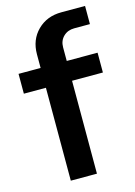

<svg xmlns="http://www.w3.org/2000/svg" viewBox="-117 -825 625 887"><g transform="rotate(-15 196.0 -381.5)"><path d="M108.4 0V-444.3H2.9V-539.1H108.4V-604.5Q108.4 -673.8 153.3 -718.3Q198.2 -762.7 267.6 -762.7H380.9V-675.8H305.7Q274.4 -675.8 253.9 -655.8Q233.4 -635.7 233.4 -604.5V-539.1H380.9V-444.3H233.4V0Z"/></g></svg>

Font: Min Sans SemiBold
Style: Regular
Weight: 600
Designer: Jinseong-Kim, NotoSansCJK, Nunito
Foundry: Jinseong-Kim
Version: Version 1.400;Glyphs 3.1.2 (3151)